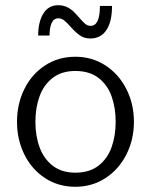

<svg xmlns="http://www.w3.org/2000/svg" viewBox="-20 -714 585 744"><path d="M45.9 -242.2Q45.9 -311.5 74.5 -369.1Q103 -426.8 154.5 -460.4Q206.1 -494.1 272 -494.1Q336.9 -494.1 388.7 -460.4Q440.4 -426.8 469.7 -368.9Q499 -311 499 -242.2Q499 -172.9 469.7 -115.2Q440.4 -57.6 388.7 -23.9Q336.9 9.8 272 9.8Q206.1 9.8 154.5 -23.9Q103 -57.6 74.5 -115.2Q45.9 -172.9 45.9 -242.2ZM428.2 -242.2Q428.2 -296.4 412.4 -340.8Q396.5 -385.3 361.6 -412.1Q326.7 -439 272 -439Q218.8 -439 184.1 -412.1Q149.4 -385.3 133.3 -340.8Q117.2 -296.4 117.2 -242.2Q117.2 -188 133.3 -143.6Q149.4 -99.1 184.1 -72Q218.8 -44.9 272 -44.9Q326.7 -44.9 361.6 -72Q396.5 -99.1 412.4 -143.6Q428.2 -188 428.2 -242.2ZM253.4 -610.4Q238.8 -627 228.5 -635Q218.3 -643.1 206.1 -643.1Q188 -643.1 179.9 -624.3Q171.9 -605.5 171.9 -576.2H127.9Q127.9 -628.9 147.9 -661.4Q168 -693.8 205.1 -693.8Q224.1 -693.8 239 -686.8Q253.9 -679.7 264.2 -669.9Q274.4 -660.2 287.6 -645Q301.3 -628.9 310.5 -621.3Q319.8 -613.8 331.1 -613.8Q367.2 -613.8 367.2 -690.9H414.1Q414.1 -629.9 392.3 -597.4Q370.6 -564.9 330.1 -564.9Q306.6 -564.9 290 -576.4Q273.4 -587.9 253.4 -610.4Z"/></svg>

Font: Acari Sans Light
Style: Regular
Weight: 300
Designer: Alfredo Marco Pradil and Stefan Peev
Foundry: Hanken Design Co.
Version: Version 1.045;January 11, 2019;FontCreator 11.5.0.2425 64-bi